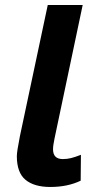

<svg xmlns="http://www.w3.org/2000/svg" viewBox="-20 -734 396 764"><path d="M47 -113Q47 -130 59 -191L170 -714H309L197 -183Q191 -155 191 -140Q191 -101 230 -101Q247 -101 263 -105Q279 -109 302 -118L301 -15Q249 10 180 10Q116 10 81.5 -18.5Q47 -47 47 -113Z"/></svg>

Font: Noto Sans Display
Style: Bold Italic
Weight: 700
Italic angle: -12°
Designer: Monotype Design team
Foundry: Monotype Imaging Inc.
Version: Version 1.000